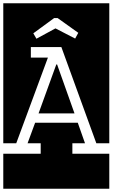

<svg xmlns="http://www.w3.org/2000/svg" viewBox="-32 -937 686 1170"><path d="M-12 -917H634V-64H555L342 -650H156V-586H260L67 -64H-12ZM426 -702 445 -737 319 -827H298L171 -734L190 -701L306 -764ZM316 -544 422 -246H203L311 -544ZM634 213H-12V0H216V-64H136L182 -189H442L486 -64H409V0H634Z"/></svg>

Font: Zilla Slab Highlight
Style: Regular
Weight: 400
Designer: Typotheque Type Foundry
Foundry: Typotheque type foundry
Version: Version 1.1; 2017; ttfautohint (v1.6)